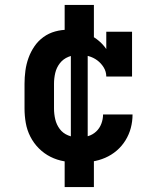

<svg xmlns="http://www.w3.org/2000/svg" viewBox="-20 -648 640 775"><path d="M241 107V-50H266V-470H241V-628H359V-470H334V-50H359V107ZM298 8Q268 8 239 3Q210 -2 184 -15Q158 -28 137 -49Q116 -70 102.5 -96.5Q89 -123 84 -152Q79 -181 79 -210V-310Q79 -336 82.5 -362.5Q86 -389 95 -414Q104 -439 119 -461Q134 -483 155.5 -498.5Q177 -514 202.5 -521Q228 -528 254 -528Q277 -528 299 -523Q321 -518 341 -508Q361 -498 378.5 -483.5Q396 -469 409 -450V-520H513V-339H409Q409 -359 398.5 -376Q388 -393 372.5 -404.5Q357 -416 337.5 -421.5Q318 -427 299 -427Q277 -427 256 -418.5Q235 -410 221.5 -392.5Q208 -375 203 -353.5Q198 -332 198 -310V-210Q198 -188 203 -166.5Q208 -145 221 -127.5Q234 -110 255 -101.5Q276 -93 298 -93Q317 -93 335.5 -98.5Q354 -104 368 -117Q382 -130 389 -148.5Q396 -167 396 -186H515Q515 -158 508 -131.5Q501 -105 486.5 -81.5Q472 -58 451 -40Q430 -22 404.5 -11Q379 0 352 4Q325 8 298 8Z"/></svg>

Font: Iosevka Etoile
Style: Bold
Weight: 700
Designer: Belleve Invis
Foundry: Belleve Invis
Version: Version 28.1.0; ttfautohint (v1.8.4)